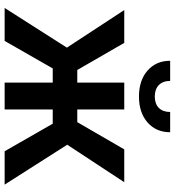

<svg xmlns="http://www.w3.org/2000/svg" viewBox="18 -790 771 848"><g transform="rotate(90 404.0 -365.5)"><path d="M474.1 -731C474.1 -688 448.7 -663.1 405.8 -663.1C362.8 -663.1 336.9 -688 336.9 -731H248C248 -689.9 262.2 -656.7 291 -631.3C319.8 -606 357.9 -593.3 405.8 -593.3C453.6 -593.3 491.7 -606 520.5 -631.3C549.3 -656.7 563.5 -689.9 563.5 -731ZM647.5 0H794.9L618.7 -276.4L784.2 -528.3H639.2L519 -320.8H462.9V-528.3H344.2V-320.8H288.6L168.9 -528.3H23.9L189.9 -274.9L14.6 0H160.2L281.7 -212.4H344.2V0H462.9V-212.4H525.9Z"/></g></svg>

Font: Roboto Medium
Style: Regular
Weight: 500
Designer: Google
Version: Version 2.137; 2017